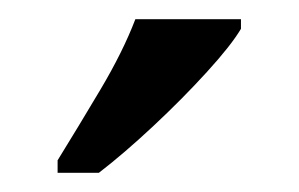

<svg xmlns="http://www.w3.org/2000/svg" viewBox="-20 -786 311 200"><path d="M40 -619Q61 -653 84.5 -692.5Q108 -732 121 -766H231V-756Q221 -739 195.5 -711Q170 -683 139.5 -654.5Q109 -626 83 -606H40Z"/></svg>

Font: Noto Serif Tamil Condensed Medium
Style: Italic
Weight: 500
Width: 3
Italic angle: -12°
Designer: Indian Type Foundry, Tom Grace, and the Monotype Design Team
Foundry: Monotype Imaging Inc.
Version: Version 2.003; ttfautohint (v1.8.4.7-5d5b)